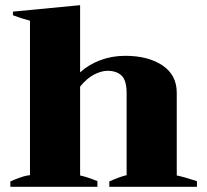

<svg xmlns="http://www.w3.org/2000/svg" viewBox="-20 -723 802 743"><path d="M742 -22V0H403V-21Q449 -41 470 -45V-362Q470 -412 450.5 -430.5Q431 -449 396 -449Q373 -449 345 -435Q317 -421 290 -388V-44Q315 -39 357 -22V0H20V-21Q33 -27 56.5 -35.5Q80 -44 96 -45V-643Q64 -651 30 -664V-678L290 -703V-443Q323 -473 368 -490Q413 -507 465 -507Q553 -507 608.5 -470Q664 -433 664 -364V-44Q690 -39 742 -22Z"/></svg>

Font: Trirong Black
Style: Regular
Weight: 900
Designer: Katatrad Team
Foundry: CadsonDemak
Version: Version 1.001